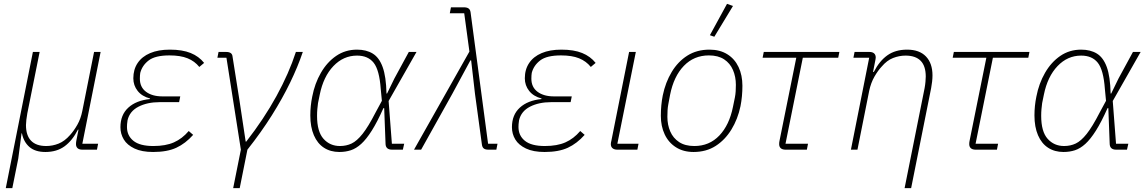

<svg xmlns="http://www.w3.org/2000/svg" viewBox="-20 -778 5964 998"><path d="M44 200H10L151 -508H186L122 -189Q119 -173 117 -155.5Q115 -138 115 -128Q115 -74 141.5 -46.5Q168 -19 220 -19Q253 -19 284.5 -31.5Q316 -44 344 -76Q364 -98 382 -129.5Q400 -161 408 -202L469 -508H503L408 -31H490L484 0H408Q392 0 383.5 -7.5Q375 -15 375 -29Q375 -34 375.5 -38.5Q376 -43 377 -48L388 -104H385Q356 -47 315.5 -17.5Q275 12 216 12Q163 12 133 -14Q103 -40 94 -85H92L75 46Z M961 -97 984 -77Q944 -32 896.5 -10Q849 12 776 12Q717 12 679 -6Q641 -24 623.5 -53Q606 -82 606 -117Q606 -181 647 -218.5Q688 -256 759 -263L760 -266Q718 -277 695.5 -305.5Q673 -334 673 -371Q673 -417 695.5 -450.5Q718 -484 760.5 -502Q803 -520 863 -520Q928 -520 971 -502.5Q1014 -485 1041 -451L1016 -430Q992 -460 955 -475Q918 -490 861 -490Q787 -490 753 -464Q719 -438 709 -399Q708 -393 707.5 -385.5Q707 -378 707 -369Q707 -325 739 -301Q771 -277 824 -277H917L911 -247H809Q746 -247 700 -223.5Q654 -200 643 -153Q641 -141 640.5 -132.5Q640 -124 640 -118Q640 -73 673.5 -46Q707 -19 777 -19Q841 -19 884 -38Q927 -57 961 -97Z M1192 200 1232 0 1157 -478H1110L1116 -508H1155Q1171 -508 1179.5 -502Q1188 -496 1189 -482L1224 -261L1257 -42H1260Q1352 -160 1417 -278.5Q1482 -397 1518 -508H1554Q1528 -431 1488 -348.5Q1448 -266 1393 -178.5Q1338 -91 1266 0L1226 200Z M2081 -31 2074 0H2018Q2001 0 1992.5 -8Q1984 -16 1984 -32L1977 -216H1973Q1941 -144 1912.5 -99Q1884 -54 1857.5 -30Q1831 -6 1803.5 3Q1776 12 1744 12Q1698 12 1664 -10Q1630 -32 1611.5 -75Q1593 -118 1593 -178Q1593 -203 1595.5 -227.5Q1598 -252 1603 -276Q1616 -344 1648 -399.5Q1680 -455 1727.5 -487.5Q1775 -520 1836 -520Q1884 -520 1917.5 -499.5Q1951 -479 1969 -429.5Q1987 -380 1989 -292H1992L2030 -370L2105 -508H2145L2000 -253L2017 -31ZM1747 -19Q1780 -19 1807.5 -32Q1835 -45 1864.5 -82Q1894 -119 1932 -193L1965 -254L1959 -316Q1952 -414 1922.5 -451.5Q1893 -489 1836 -489Q1765 -489 1713 -434.5Q1661 -380 1642 -286L1633 -242Q1631 -227 1629.5 -211Q1628 -195 1628 -176Q1628 -94 1661.5 -56.5Q1695 -19 1747 -19Z M2420 -510 2393 -709H2318L2324 -740H2391Q2407 -740 2415.5 -734Q2424 -728 2426 -714L2517 -31H2566L2560 0H2519Q2503 0 2495 -6Q2487 -12 2485 -26L2449 -290L2429 -464H2425L2332 -292L2169 0H2132Z M2996 -97 3019 -77Q2979 -32 2931.5 -10Q2884 12 2811 12Q2752 12 2714 -6Q2676 -24 2658.5 -53Q2641 -82 2641 -117Q2641 -181 2682 -218.5Q2723 -256 2794 -263L2795 -266Q2753 -277 2730.5 -305.5Q2708 -334 2708 -371Q2708 -417 2730.5 -450.5Q2753 -484 2795.5 -502Q2838 -520 2898 -520Q2963 -520 3006 -502.5Q3049 -485 3076 -451L3051 -430Q3027 -460 2990 -475Q2953 -490 2896 -490Q2822 -490 2788 -464Q2754 -438 2744 -399Q2743 -393 2742.5 -385.5Q2742 -378 2742 -369Q2742 -325 2774 -301Q2806 -277 2859 -277H2952L2946 -247H2844Q2781 -247 2735 -223.5Q2689 -200 2678 -153Q2676 -141 2675.5 -132.5Q2675 -124 2675 -118Q2675 -73 2708.5 -46Q2742 -19 2812 -19Q2876 -19 2919 -38Q2962 -57 2996 -97Z M3299 -31 3293 0H3189Q3173 0 3164 -7.5Q3155 -15 3155 -29Q3155 -34 3156 -38.5Q3157 -43 3158 -47L3250 -508H3285L3189 -31Z M3585 12Q3532 12 3493.5 -12.5Q3455 -37 3435 -79.5Q3415 -122 3415 -176Q3415 -204 3417.5 -230.5Q3420 -257 3425 -282Q3439 -350 3471.5 -404Q3504 -458 3553 -489Q3602 -520 3668 -520Q3722 -520 3760.5 -496Q3799 -472 3819 -429.5Q3839 -387 3839 -332Q3839 -305 3836.5 -278Q3834 -251 3829 -226Q3815 -159 3782 -105Q3749 -51 3700 -19.5Q3651 12 3585 12ZM3589 -19Q3667 -19 3719 -73.5Q3771 -128 3790 -223L3800 -272Q3803 -287 3804 -303.5Q3805 -320 3805 -337Q3805 -379 3790 -414Q3775 -449 3744 -469.5Q3713 -490 3665 -490Q3587 -490 3534.5 -435.5Q3482 -381 3463 -285L3454 -237Q3451 -222 3450 -205.5Q3449 -189 3449 -171Q3449 -129 3464 -94.5Q3479 -60 3510 -39.5Q3541 -19 3589 -19ZM3790 -747 3693 -587 3670 -595 3759 -758Z M4174 0H4064Q4047 0 4038.5 -7.5Q4030 -15 4030 -29Q4030 -34 4030.5 -38.5Q4031 -43 4032 -47L4119 -478H3944L3950 -508H4343L4337 -478H4153L4063 -31H4180Z M4437 0H4403L4498 -478H4416L4422 -508H4499Q4515 -508 4523.5 -500.5Q4532 -493 4532 -479Q4532 -475 4531 -470.5Q4530 -466 4529 -460L4518 -404H4522Q4551 -461 4592.5 -490.5Q4634 -520 4695 -520Q4759 -520 4793 -484.5Q4827 -449 4827 -386Q4827 -371 4825 -353.5Q4823 -336 4820 -320L4716 200H4682L4786 -320Q4789 -336 4790.5 -353Q4792 -370 4792 -380Q4792 -435 4765.5 -462Q4739 -489 4687 -489Q4654 -489 4622 -476.5Q4590 -464 4563 -432Q4544 -412 4525.5 -380Q4507 -348 4498 -306Z M5162 0H5052Q5035 0 5026.5 -7.5Q5018 -15 5018 -29Q5018 -34 5018.5 -38.5Q5019 -43 5020 -47L5107 -478H4932L4938 -508H5331L5325 -478H5141L5051 -31H5168Z M5845 -31 5838 0H5782Q5765 0 5756.5 -8Q5748 -16 5748 -32L5741 -216H5737Q5705 -144 5676.5 -99Q5648 -54 5621.5 -30Q5595 -6 5567.5 3Q5540 12 5508 12Q5462 12 5428 -10Q5394 -32 5375.5 -75Q5357 -118 5357 -178Q5357 -203 5359.5 -227.5Q5362 -252 5367 -276Q5380 -344 5412 -399.5Q5444 -455 5491.5 -487.5Q5539 -520 5600 -520Q5648 -520 5681.5 -499.5Q5715 -479 5733 -429.5Q5751 -380 5753 -292H5756L5794 -370L5869 -508H5909L5764 -253L5781 -31ZM5511 -19Q5544 -19 5571.5 -32Q5599 -45 5628.5 -82Q5658 -119 5696 -193L5729 -254L5723 -316Q5716 -414 5686.5 -451.5Q5657 -489 5600 -489Q5529 -489 5477 -434.5Q5425 -380 5406 -286L5397 -242Q5395 -227 5393.5 -211Q5392 -195 5392 -176Q5392 -94 5425.5 -56.5Q5459 -19 5511 -19Z"/></svg>

Font: IBM Plex Sans ExtraLight
Style: Italic
Weight: 250
Italic angle: -11.31°
Designer: Mike Abbink, Paul van der Laan, Pieter van Rosmalen
Foundry: Bold Monday
Version: Version 3.201